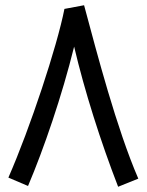

<svg xmlns="http://www.w3.org/2000/svg" viewBox="-20 -701 560 733"><path d="M301 -681 226 -667C198 -524 95 -212 12 -23L87 9C147 -132 217 -336 263 -523C303 -353 364 -161 431 12L508 -19C425 -211 351 -495 301 -681Z"/></svg>

Font: Noto Sans Arabic SemCond
Style: Regular
Weight: 400
Width: 4
Designer: Monotype Design Team, Nadine Chahine, Nizar Qandah and Khaled Hosny
Foundry: Monotype Imaging Inc.
Version: Version 2.012